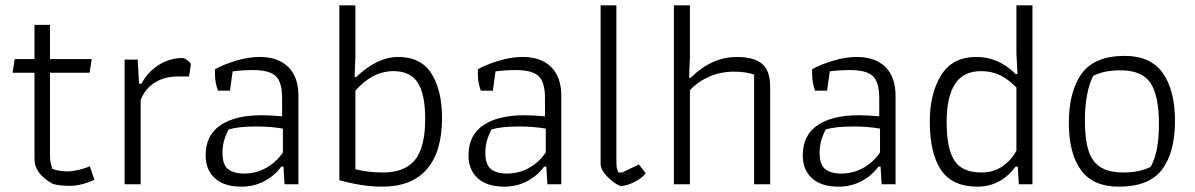

<svg xmlns="http://www.w3.org/2000/svg" viewBox="-20 -689 4469 718"><path d="M178 -1Q109 -39 109 -94V-417H27L35 -468H109V-596H167V-468H323L315 -417H167V-107Q167 -81 176 -57Q204 -48 232 -48Q250 -48 273.5 -53.5Q297 -59 316 -67L333 -17Q316 -8 290 -1Q264 6 242 6Q205 6 178 -1Z M446 -466H495L500 -376H509Q532 -420 573.5 -446Q615 -472 662 -472Q669 -472 679.5 -464.5Q690 -457 694 -450L687 -403H646Q595 -403 558.5 -380Q522 -357 506 -315V0H446Z M749 -108Q749 -183 804 -220.5Q859 -258 958 -258Q991 -258 1035 -254V-322Q1035 -382 1011 -404.5Q987 -427 927 -427Q885 -427 850 -422L840 -350H795Q784 -381 784 -411V-430Q816 -448 862.5 -462Q909 -476 951 -476Q1020 -476 1058 -438.5Q1096 -401 1096 -331V0H1044L1040 -66H1032Q1006 -31 967.5 -11Q929 9 883 9Q818 9 783.5 -22.5Q749 -54 749 -108ZM1038 -119V-208Q993 -216 938 -216Q872 -216 835 -205Q823 -182 817.5 -161.5Q812 -141 812 -117Q812 -74 832.5 -57Q853 -40 893 -40Q937 -40 975 -61Q1013 -82 1038 -119Z M1249 -15V-669H1309V-476L1306 -401H1312Q1391 -476 1469 -476Q1554 -476 1593.5 -414Q1633 -352 1633 -247Q1633 -122 1576.5 -56.5Q1520 9 1409 9Q1336 9 1249 -15ZM1570 -244Q1570 -337 1542 -380Q1514 -423 1452 -423Q1373 -423 1309 -350V-56Q1359 -44 1411 -44Q1494 -44 1532 -91Q1570 -138 1570 -244Z M1732 -108Q1732 -183 1787 -220.5Q1842 -258 1941 -258Q1974 -258 2018 -254V-322Q2018 -382 1994 -404.5Q1970 -427 1910 -427Q1868 -427 1833 -422L1823 -350H1778Q1767 -381 1767 -411V-430Q1799 -448 1845.5 -462Q1892 -476 1934 -476Q2003 -476 2041 -438.5Q2079 -401 2079 -331V0H2027L2023 -66H2015Q1989 -31 1950.5 -11Q1912 9 1866 9Q1801 9 1766.5 -22.5Q1732 -54 1732 -108ZM2021 -119V-208Q1976 -216 1921 -216Q1855 -216 1818 -205Q1806 -182 1800.5 -161.5Q1795 -141 1795 -117Q1795 -74 1815.5 -57Q1836 -40 1876 -40Q1920 -40 1958 -61Q1996 -82 2021 -119Z M2226 -76V-669H2285V-86Q2285 -70 2286.5 -61.5Q2288 -53 2293 -44H2307L2369 -74L2395 -41Q2379 -22 2354 -9Q2329 4 2301 7Q2277 -2 2251.5 -28Q2226 -54 2226 -76Z M2500 -669H2560V-478L2557 -398H2563Q2641 -476 2736 -476Q2799 -476 2829.5 -450.5Q2860 -425 2860 -366V0H2800V-410Q2769 -421 2725 -421Q2675 -421 2632.5 -402.5Q2590 -384 2560 -352V0H2500Z M2982 -108Q2982 -183 3037 -220.5Q3092 -258 3191 -258Q3224 -258 3268 -254V-322Q3268 -382 3244 -404.5Q3220 -427 3160 -427Q3118 -427 3083 -422L3073 -350H3028Q3017 -381 3017 -411V-430Q3049 -448 3095.5 -462Q3142 -476 3184 -476Q3253 -476 3291 -438.5Q3329 -401 3329 -331V0H3277L3273 -66H3265Q3239 -31 3200.5 -11Q3162 9 3116 9Q3051 9 3016.5 -22.5Q2982 -54 2982 -108ZM3271 -119V-208Q3226 -216 3171 -216Q3105 -216 3068 -205Q3056 -182 3050.5 -161.5Q3045 -141 3045 -117Q3045 -74 3065.5 -57Q3086 -40 3126 -40Q3170 -40 3208 -61Q3246 -82 3271 -119Z M3457 -235Q3457 -338 3499 -407Q3541 -476 3631 -476Q3714 -476 3778 -412H3785L3781 -488V-669H3841V0H3790L3786 -66H3778Q3722 9 3635 9Q3541 9 3499 -53.5Q3457 -116 3457 -235ZM3781 -126V-362Q3749 -394 3718 -408.5Q3687 -423 3649 -423Q3582 -423 3551 -374.5Q3520 -326 3520 -232Q3520 -135 3548.5 -89.5Q3577 -44 3650 -44Q3696 -44 3729.5 -67.5Q3763 -91 3781 -126Z M3977 -229Q3977 -347 4025 -413.5Q4073 -480 4187 -480Q4283 -480 4328.5 -415.5Q4374 -351 4374 -237Q4374 -120 4326 -55.5Q4278 9 4164 9Q4067 9 4022 -53.5Q3977 -116 3977 -229ZM4283 -65Q4314 -120 4314 -225Q4314 -331 4282.5 -378.5Q4251 -426 4170 -426Q4107 -426 4068 -405Q4054 -379 4045.5 -335.5Q4037 -292 4037 -240Q4037 -170 4050 -127.5Q4063 -85 4094.5 -64.5Q4126 -44 4181 -44Q4241 -44 4283 -65Z"/></svg>

Font: Athiti
Style: Regular
Weight: 400
Designer: CadsonDemak Team
Foundry: CadsonDemak
Version: Version 1.032